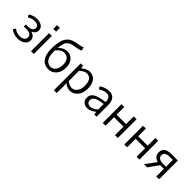

<svg xmlns="http://www.w3.org/2000/svg" viewBox="246 -2245 3909 3909"><g transform="rotate(45 2200.5 -290.5)"><path d="M246.1 12.7Q126 12.7 42 -55.7L78.1 -109.4Q147.5 -51.8 239.3 -51.8Q298.8 -51.8 338.9 -80.1Q378.9 -108.4 378.9 -155.3Q378.9 -252 233.4 -252H160.2V-310.5H219.7Q286.1 -310.5 321.8 -335Q357.4 -359.4 357.4 -402.3Q357.4 -444.3 325.7 -466.3Q293.9 -488.3 241.2 -488.3Q159.2 -488.3 90.8 -439.5L55.7 -493.2Q136.7 -553.7 245.1 -553.7Q326.2 -553.7 381.3 -516.1Q436.5 -478.5 436.5 -410.2Q436.5 -370.1 412.6 -337.9Q388.7 -305.7 346.7 -288.1V-283.2Q398.4 -271.5 429.7 -237.8Q460.9 -204.1 460.9 -148.4Q460.9 -77.1 397.9 -32.2Q335 12.7 246.1 12.7Z M620.1 0V-519.5H700.2V0ZM620.1 -642.6V-750H700.2V-642.6Z M1127.9 -54.7Q1193.4 -54.7 1235.8 -113.8Q1278.3 -172.9 1278.3 -267.6Q1278.3 -354.5 1238.3 -406.2Q1198.2 -458 1126 -458Q1030.3 -458 953.1 -355.5V-310.5Q953.1 -188.5 997.6 -121.6Q1042 -54.7 1127.9 -54.7ZM1323.2 -814.5 1339.8 -739.3Q1304.7 -716.8 1230.5 -705.1Q1183.6 -698.2 1160.2 -693.4Q1136.7 -688.5 1103 -679.2Q1069.3 -669.9 1053.2 -658.2Q1037.1 -646.5 1017.1 -627Q997.1 -607.4 987.3 -580.1Q977.5 -552.7 969.2 -514.6Q960.9 -476.6 957 -426.8Q994.1 -472.7 1043.5 -497.6Q1092.8 -522.5 1145.5 -522.5Q1244.1 -522.5 1303.7 -453.6Q1363.3 -384.8 1363.3 -267.6Q1363.3 -141.6 1295.4 -64.5Q1227.5 12.7 1128.9 12.7Q1007.8 12.7 941.4 -75.2Q875 -163.1 875 -325.2Q875 -404.3 883.3 -466.3Q891.6 -528.3 905.3 -573.2Q918.9 -618.2 943.4 -651.9Q967.8 -685.5 993.2 -707Q1018.6 -728.5 1056.6 -744.1Q1094.7 -759.8 1129.4 -767.6Q1164.1 -775.4 1213.9 -783.2Q1276.4 -792 1323.2 -814.5Z M1511.7 232.4V-540H1578.1L1585.9 -476.6H1588.9Q1684.6 -553.7 1762.7 -553.7Q1866.2 -553.7 1922.4 -480Q1978.5 -406.2 1978.5 -279.3Q1978.5 -145.5 1909.7 -66.4Q1840.8 12.7 1743.2 12.7Q1669.9 12.7 1590.8 -49.8L1592.8 44.9V232.4ZM1731.4 -55.7Q1802.7 -55.7 1848.1 -116.2Q1893.6 -176.8 1893.6 -278.3Q1893.6 -485.4 1744.1 -485.4Q1676.8 -485.4 1592.8 -407.2V-115.2Q1661.1 -55.7 1731.4 -55.7Z M2248 12.7Q2178.7 12.7 2134.8 -27.3Q2090.8 -67.4 2090.8 -138.7Q2090.8 -226.6 2170.4 -273.9Q2250 -321.3 2425.8 -340.8Q2427.7 -486.3 2311.5 -486.3Q2232.4 -486.3 2147.5 -425.8L2114.3 -483.4Q2219.7 -553.7 2324.2 -553.7Q2418 -553.7 2462.4 -495.6Q2506.8 -437.5 2506.8 -335V0H2440.4L2433.6 -66.4H2430.7Q2337.9 12.7 2248 12.7ZM2270.5 -52.7Q2341.8 -52.7 2425.8 -127.9V-286.1Q2286.1 -269.5 2228 -235.4Q2169.9 -201.2 2169.9 -143.6Q2169.9 -97.7 2197.8 -75.2Q2225.6 -52.7 2270.5 -52.7Z M2684.6 0V-540H2765.6V-318.4H3038.1V-540H3119.1V0H3038.1V-245.1H2765.6V0Z M3306.6 0V-540H3387.7V-318.4H3660.2V-540H3741.2V0H3660.2V-245.1H3387.7V0Z M4226.6 -279.3V-475.6H4136.7Q3994.1 -475.6 3994.1 -380.9Q3994.1 -332 4031.7 -305.7Q4069.3 -279.3 4136.7 -279.3ZM4123 -540H4307.6V0H4226.6V-218.8H4121.1H4120.1L3964.8 0H3873L4041 -228.5Q3983.4 -243.2 3948.2 -282.2Q3913.1 -321.3 3913.1 -382.8Q3913.1 -540 4123 -540Z"/></g></svg>

Font: Gen Shin Gothic Normal
Style: Regular
Weight: 300
Designer: [Source Han Sans]
Ryoko NISHIZUKA  (kana & ideographs); Paul D. Hunt (Latin, Greek & Cyrillic); Wenlong ZHANG  (bopomofo
Version: Version 1.002.20150607